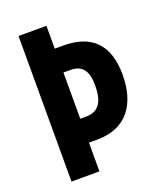

<svg xmlns="http://www.w3.org/2000/svg" viewBox="-133 -799 742 885"><g transform="rotate(-20 237.5 -357.0)"><path d="M454 -383C454 -526 385 -602 244 -602H201V-714H64V0H201V-141H241C390 -141 454 -243 454 -383ZM227 -258H201V-485H236C292 -485 318 -452 318 -380C318 -294 289 -258 227 -258Z"/></g></svg>

Font: Noto Sans Devanagari ExtraCondensed
Style: Bold
Weight: 700
Width: 2
Designer: Jelle Bosma - Monotype Design Team
Foundry: Monotype Imaging Inc.
Version: Version 2.004